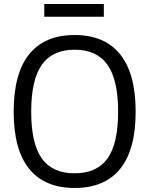

<svg xmlns="http://www.w3.org/2000/svg" viewBox="-20 -924 743 954"><path d="M200 -904H496V-841H200ZM351 10Q202 10 125 -85Q48 -180 48 -369Q48 -559 125 -654.5Q202 -750 351 -750Q500 -750 577 -654Q654 -558 654 -369Q654 -180 577 -85Q500 10 351 10ZM351 -63Q462 -63 514.5 -137Q567 -211 567 -369Q567 -527 514 -602Q461 -677 351 -677Q241 -677 188 -602.5Q135 -528 135 -369Q135 -211 187.5 -137Q240 -63 351 -63Z"/></svg>

Font: Encode Sans Narrow
Style: Regular
Weight: 400
Designer: Pablo Impallari, Andres Torresi
Foundry: Pablo Impallari, Andres Torresi
Version: Version 1.000; ttfautohint (v1.00) -l 8 -r 50 -G 200 -x 14 -